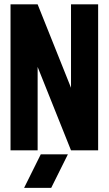

<svg xmlns="http://www.w3.org/2000/svg" viewBox="-20 -704 509 899"><path d="M312.5 -293 156.2 -683.6H29.3V0H156.2V-390.6L312.5 0H439.5V-683.6H312.5ZM219.7 175.8 297.9 18.6H170.9L92.8 175.8Z"/></svg>

Font: Saman Dere
Style: Regular
Weight: 400
Designer: Tuna Ça_lar Gümü_
Foundry: Tuna Ça_lar Gümü_
Version: Version 1.001;hotconv 1.0.109;makeotfexe 2.5.65596